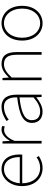

<svg xmlns="http://www.w3.org/2000/svg" viewBox="976 -1556 593 2586"><g transform="rotate(-90 1273.0 -263.5)"><path d="M300 13C378 13 423 -13 463 -37L447 -68C407 -39 362 -20 302 -20C178 -20 97 -122 97 -261H483C485 -274 485 -286 485 -297C485 -453 408 -540 286 -540C169 -540 59 -434 59 -262C59 -90 167 13 300 13ZM97 -294C108 -427 192 -507 286 -507C385 -507 450 -437 450 -294Z M632 0H668V-364C709 -468 767 -505 814 -505C835 -505 844 -503 861 -496L870 -529C852 -538 837 -540 819 -540C756 -540 705 -492 670 -428H668L662 -527H632Z M1062 13C1132 13 1198 -26 1252 -70H1255L1260 0H1290V-341C1290 -448 1252 -540 1128 -540C1042 -540 969 -496 936 -472L954 -443C988 -470 1051 -507 1126 -507C1235 -507 1257 -414 1254 -329C1017 -302 910 -247 910 -130C910 -30 980 13 1062 13ZM1065 -20C1001 -20 947 -50 947 -131C947 -220 1025 -273 1254 -298V-109C1185 -50 1128 -20 1065 -20Z M1485 0H1521V-403C1588 -472 1636 -507 1701 -507C1791 -507 1828 -450 1828 -334V0H1864V-339C1864 -475 1813 -540 1705 -540C1632 -540 1577 -498 1523 -443H1521L1515 -527H1485Z M2253 13C2379 13 2487 -88 2487 -262C2487 -439 2379 -540 2253 -540C2127 -540 2019 -439 2019 -262C2019 -88 2127 13 2253 13ZM2253 -20C2141 -20 2057 -118 2057 -262C2057 -407 2141 -507 2253 -507C2365 -507 2450 -407 2450 -262C2450 -118 2365 -20 2253 -20Z"/></g></svg>

Font: Noto Sans CJK Thin
Style: Regular
Weight: 100
Designer: Ryoko NISHIZUKA (kana & ideographs); Paul D. Hunt (Latin, Greek & Cyrillic); Wenlong ZHANG (bopomofo); Sandoll Communica
Foundry: Adobe Systems Incorporated
Version: Version 1.000;PS 1;hotconv 1.0.78;makeotf.lib2.5.61930